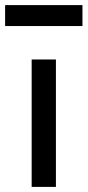

<svg xmlns="http://www.w3.org/2000/svg" viewBox="-39 -732 343 752"><path d="M85 0H180V-499H85ZM-19 -630H284V-712H-19Z"/></svg>

Font: TitilliumText22L
Style: 600 wt
Weight: 600
Designer: Campivisivi
Foundry: Campivisivi
Version: 1.000